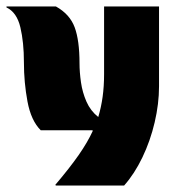

<svg xmlns="http://www.w3.org/2000/svg" viewBox="-46 -574 538 594"><path d="M200 -378Q200 -351 204.5 -319.5Q209 -288 221.5 -259.5Q234 -231 258 -212Q267 -242 271.5 -274.5Q276 -307 276 -345V-554H446V-307Q446 -253 432.5 -195.5Q419 -138 394.5 -87Q370 -36 338 0H127L125 -2Q170 -55 197.5 -94.5Q225 -134 241 -169L240 -171H80Q50 -201 39 -260Q28 -319 28 -381Q28 -443 17 -489.5Q6 -536 -26 -551V-554H127Q170 -530 185 -489.5Q200 -449 200 -378Z"/></svg>

Font: Tac One
Style: Regular
Weight: 400
Designer: Oluseyi Olusanya, David Udoh, Eyiyemi Adegbite, Mirko Velimirović
Version: Version 1.003; ttfautohint (v1.8.4.7-5d5b)